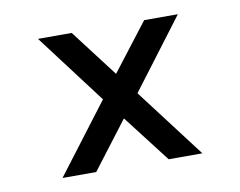

<svg xmlns="http://www.w3.org/2000/svg" viewBox="-50 -501 609 488"><g transform="rotate(-10 254.0 -256.5)"><path d="M75 -77 211 -256 75 -436H162L255 -314L349 -436H436L300 -256L436 -77H349L255 -199L162 -77Z"/></g></svg>

Font: Maven Pro SemiBold
Style: Regular
Weight: 600
Designer: Joe Prince
Foundry: Joe Prince
Version: Version 2.103